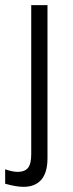

<svg xmlns="http://www.w3.org/2000/svg" viewBox="-44 -513 281 744"><path d="M-24 199V143Q4 153 25 153Q52 153 64.5 137.5Q77 122 77 85V-493H140V100Q140 156 116 183.5Q92 211 47 211Q19 211 -24 199Z"/></svg>

Font: Hanken Grotesk Light
Style: Regular
Weight: 300
Designer: Alfredo Marco Pradil
Foundry: Hanken Design Co.
Version: Version 3.014